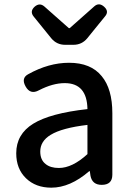

<svg xmlns="http://www.w3.org/2000/svg" viewBox="-20 -854 615 887"><path d="M217 13Q145 13 100 -30.5Q55 -74 55 -146Q55 -234 133.5 -282.5Q212 -331 384 -350Q382 -470 279 -470Q224 -470 160 -437Q120 -415 98 -455Q77 -493 110 -511Q205 -564 299 -564Q400 -564 450 -502Q499 -443 499 -331V-165V-47Q499 0 450 0Q406 0 398 -42L395 -63H392Q304 13 217 13ZM252 -78Q314 -78 384 -142V-209V-277Q266 -263 214 -231Q166 -202 166 -154Q166 -115 191 -96Q213 -78 252 -78ZM281 -647Q242 -647 217 -677L136 -777Q116 -801 140 -823Q163 -843 185 -824L298 -724H302L416 -825Q438 -844 461.5 -822.5Q485 -801 465 -778L421 -724L383 -677Q358 -647 319 -647Z"/></svg>

Font: GenSenRounded TW M
Style: Regular
Weight: 500
Version: Version 1.501;PS 1;hotconv 16.6.51;makeotf.lib2.5.65220